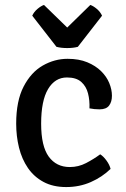

<svg xmlns="http://www.w3.org/2000/svg" viewBox="-20 -744 511 777"><path d="M342 -305.5Q343.5 -337.5 336.2 -366Q329 -394.5 308.8 -412.5Q288.5 -430.5 251 -430.5Q202.5 -430.5 174.5 -383.5Q146.5 -336.5 146.5 -243.5Q146.5 -152.5 177.2 -110.2Q208 -68 262.5 -68Q297.5 -68 328.2 -84Q359 -100 385.5 -119.5Q398.5 -111.5 411 -94.2Q423.5 -77 427.5 -60.5Q393.5 -27.5 347.5 -7.2Q301.5 13 248 13Q194.5 13 156 -7.8Q117.5 -28.5 93 -64.2Q68.5 -100 57 -146.2Q45.5 -192.5 45.5 -243.5Q45.5 -335.5 75.5 -393.5Q105.5 -451.5 153.2 -478.8Q201 -506 253.5 -506Q299.5 -506 333.2 -492Q367 -478 389.2 -456Q411.5 -434 422.2 -407.8Q433 -381.5 433 -356.5Q433 -332 421.5 -316.8Q410 -301.5 383 -301.5Q371.5 -301.5 362 -302.5Q352.5 -303.5 342 -305.5ZM208.5 -554.5 110.5 -680.5Q117.5 -696 131.8 -708Q146 -720 158 -724L252 -632.5L345.5 -724Q357.5 -720 371.8 -708Q386 -696 393 -680.5L295 -554.5Q276.5 -549.5 252 -549.5Q227.5 -549.5 208.5 -554.5Z"/></svg>

Font: Signika Negative
Style: Regular
Weight: 400
Designer: Anna Giedry
Foundry: Anna Giedry
Version: Version 2.001